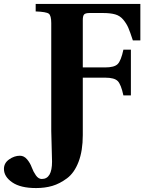

<svg xmlns="http://www.w3.org/2000/svg" viewBox="-144 -712 757 974"><path d="M-124 145Q-124 115 -97.5 96.5Q-71 78 -43 78Q-22 78 -6.5 96.5Q9 115 17 137Q25 159 38 177.5Q51 196 68 196Q120 196 120 108Q120 96 118 29.5Q116 -37 116 -47V-595Q116 -633 103.5 -642.5Q91 -652 37 -654V-692H568V-507H530Q516 -550 507 -571Q498 -592 481.5 -612Q465 -632 440.5 -639Q416 -646 378 -646H311Q290 -646 283 -639Q276 -632 276 -610V-370H390Q436 -370 453 -387Q470 -404 482 -460H520V-228H482Q470 -284 453 -301Q436 -318 390 -318H276V-27Q276 53 254.5 109Q233 165 196 192.5Q159 220 121.5 231Q84 242 39 242Q-40 242 -82 213Q-124 184 -124 145Z"/></svg>

Font: Heuristica
Style: Bold
Weight: 700
Version: Version 1.0.2